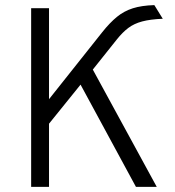

<svg xmlns="http://www.w3.org/2000/svg" viewBox="-20 -732 686 752"><path d="M102 0V-700H172V-343.5L380.5 -606Q410 -643 437.8 -665.8Q465.5 -688.5 500 -699.5Q534.5 -710.5 584.5 -712L617.5 -658.5Q568.5 -656.5 536.8 -648Q505 -639.5 482.5 -622.5Q460 -605.5 438 -578L343.5 -459.5L594 0H512.5L295.5 -400.5L172 -247.5V0Z"/></svg>

Font: Overpass Light
Style: Regular
Weight: 300
Designer: Delve Withrington, Dave Bailey, Thomas Jockin
Foundry: Delve Fonts LLC
Version: Version 4.000; ttfautohint (v1.8.3)